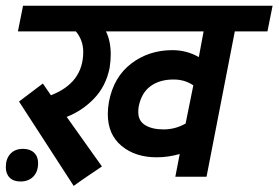

<svg xmlns="http://www.w3.org/2000/svg" viewBox="-91 -602 949 654"><path d="M708.8 -495 612.5 0H506.2L521.2 -77.5Q482.5 -66.2 442.5 -66.2Q370 -66.2 323.1 -105Q276.2 -143.8 276.2 -213.8Q276.2 -232.5 280 -255Q296.2 -340 356.2 -385.6Q416.2 -431.2 496.2 -431.2Q545 -431.2 586.2 -407.5L602.5 -495H270Q286.2 -462.5 286.2 -416.2Q286.2 -396.2 282.5 -371.2Q270 -308.8 230 -266.9Q190 -225 136.2 -203.8L256.2 -35Q241.2 -25 208.1 -2.5Q175 20 160 31.2L-26.2 -256.2L55 -317.5L82.5 -277.5Q192.5 -320 192.5 -425Q192.5 -465 167.5 -495H-30L-12.5 -582.5H837.5L820 -495ZM541.2 -181.2 567.5 -311.2Q538.8 -331.2 500 -331.2Q452.5 -331.2 421.2 -308.1Q390 -285 381.2 -237.5Q380 -231.2 380 -220Q380 -190 403.8 -175.6Q427.5 -161.2 466.2 -161.2Q506.2 -161.2 541.2 -181.2ZM38.8 -46.2Q38.8 -17.5 22.5 -0.6Q6.2 16.2 -21.2 16.2Q-45 16.2 -58.1 3.1Q-71.2 -10 -71.2 -32.5Q-71.2 -61.2 -55.6 -78.1Q-40 -95 -12.5 -95Q11.2 -95 25 -81.9Q38.8 -68.8 38.8 -46.2Z"/></svg>

Font: Cambay
Style: Bold Italic
Weight: 700
Italic angle: -11°
Designer: Pooja Saxena
Foundry: Pooja Saxena
Version: Version 1.006;PS 001.006;hotconv 1.0.70;makeotf.lib2.5.58329